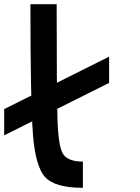

<svg xmlns="http://www.w3.org/2000/svg" viewBox="-20 -895 665 915"><path d="M250 -875Q250 -460.9 253.9 -328.1Q257.8 -195.3 281.2 -160.2Q304.7 -125 375 -125V0Q242.2 0 195.3 -50.8Q148.4 -101.6 136.7 -257.8Q125 -414.1 125 -875ZM0 -250V-375L500 -625V-500Z"/></svg>

Font: CraftyPE
Style: Regular
Weight: 400
Designer: Erek Butcher
Foundry: Haunted Coop
Version: Version 0.018;April 4, 2024;FontCreator 15.0.0.2962 64-bit